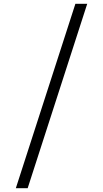

<svg xmlns="http://www.w3.org/2000/svg" viewBox="-20 -843 540 1006"><path d="M63 143 375 -823H437L125 143Z"/></svg>

Font: Iosevka SS04 Light
Style: Regular
Weight: 300
Monospace: yes
Designer: Belleve Invis
Foundry: Belleve Invis
Version: Version 19.0.0; ttfautohint (v1.8.4)